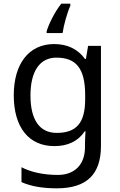

<svg xmlns="http://www.w3.org/2000/svg" viewBox="-20 -786 655 1046"><path d="M363 -754V-766H314C278 -722 244 -651 234 -615V-606H321C327 -649 347 -720 363 -754ZM275 -546C137 -546 55 -438 55 -267C55 -92 137 10 276 10C349 10 405 -16 442 -71H446C445 -59 443 -21 443 -5V16C443 110 387 167 295 167C218 167 148 152 97 125V206C148 229 212 240 290 240C454 240 530 162 530 9V-536H460L448 -465H443C403 -520 345 -546 275 -546ZM287 -472C395 -472 444 -413 444 -267V-246C444 -117 397 -62 289 -62C195 -62 146 -134 146 -266C146 -398 197 -472 287 -472Z"/></svg>

Font: Noto Sans Caucasian Albanian
Style: Regular
Weight: 400
Designer: Monotype Design Team
Foundry: Monotype Imaging Inc.
Version: Version 2.005